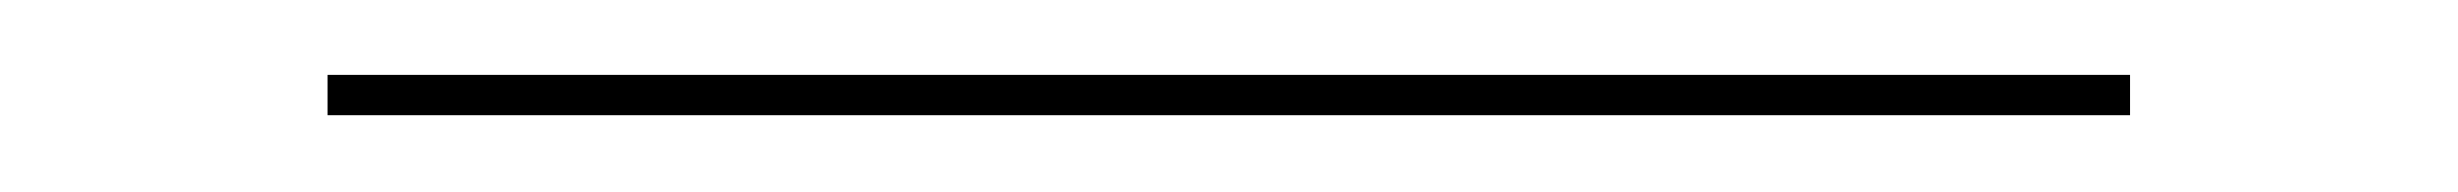

<svg xmlns="http://www.w3.org/2000/svg" viewBox="-20 74 640 50"><path d="M65.3 104V93.5H534.7V104Z"/></svg>

Font: Playfair 144pt SemiExpanded SemiBold
Style: Regular
Weight: 600
Width: 6
Designer: Claus Eggers Sørensen
Foundry: Claus Eggers Sørensen
Version: Version 2.203